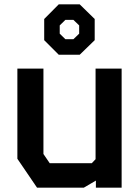

<svg xmlns="http://www.w3.org/2000/svg" viewBox="-20 -864 640 884"><path d="M420 -548V-131L402.5 -112.5H209L180 -155V-548H60V-133L150.5 0H366L421.5 -32.5V0H540V-548ZM250.5 -844 183.5 -776.5V-679L250.5 -612H347L416 -679V-776.5L347 -844ZM281 -772.5H318L344.5 -747V-709L318 -683.5H281L255 -709V-747Z"/></svg>

Font: Kode Mono
Style: Regular
Weight: 400
Monospace: yes
Designer: Isa Ozler
Foundry: Kadena LLC
Version: Version 1.000;gftools[0.9.28]